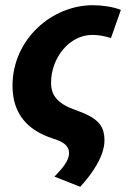

<svg xmlns="http://www.w3.org/2000/svg" viewBox="-20 -529 495 737"><path d="M288 188C334 138 381 70 381 10C381 -51 351 -78 269 -107C201 -131 176 -163 176 -211C176 -308 247 -395 334 -395C358 -395 380 -391 406 -383L444 -491C414 -503 372 -509 336 -509C180 -509 28 -379 28 -200C28 -84 95 -26 181 2C223 15 245 30 245 58C245 92 214 122 189 149Z"/></svg>

Font: Source Sans Pro
Style: Bold Italic
Weight: 700
Italic angle: -11°
Designer: Paul D. Hunt
Foundry: Adobe Systems Incorporated
Version: Version 3.006;hotconv 1.0.111;makeotfexe 2.5.65597